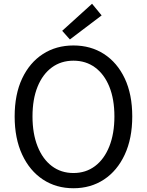

<svg xmlns="http://www.w3.org/2000/svg" viewBox="-20 -989 782 1022"><path d="M371 13Q279 13 208.5 -33.5Q138 -80 98 -166Q58 -252 58 -369Q58 -487 98 -571.5Q138 -656 208.5 -701.5Q279 -747 371 -747Q463 -747 533.5 -701.5Q604 -656 644 -571.5Q684 -487 684 -369Q684 -252 644 -166Q604 -80 533.5 -33.5Q463 13 371 13ZM371 -68Q437 -68 486 -105Q535 -142 562 -210Q589 -278 589 -369Q589 -461 562 -527.5Q535 -594 486 -630Q437 -666 371 -666Q305 -666 256 -630Q207 -594 180 -527.5Q153 -461 153 -369Q153 -278 180 -210Q207 -142 256 -105Q305 -68 371 -68ZM352 -779 311 -825 470 -969 521 -907Z"/></svg>

Font: Source Han Sans SC
Style: Regular
Weight: 400
Designer: Ryoko NISHIZUKA 西塚涼子 (kana, bopomofo & ideographs); Paul D. Hunt (Latin, Greek & Cyrillic); Sandoll Communications 산돌커뮤니
Foundry: Adobe
Version: Version 2.002;hotconv 1.0.116;makeotfexe 2.5.65601; ttfautoh